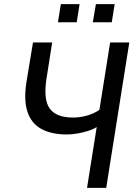

<svg xmlns="http://www.w3.org/2000/svg" viewBox="-20 -911 667 931"><path d="M402 0 449 -295Q432 -284 406.5 -276Q381 -268 354.5 -263.5Q328 -259 304 -259Q230 -259 181 -285.5Q132 -312 113 -369.5Q94 -427 109 -518L140 -705H233L205 -527Q190 -426 222 -383.5Q254 -341 334 -341Q367 -341 400 -350Q433 -359 462 -378L514 -705H607L495 0ZM430 -803 445 -891H536L522 -803ZM261 -803 275 -891H366L352 -803Z"/></svg>

Font: Nunito Sans 7pt Condensed Medium
Style: Italic
Weight: 500
Width: 3
Italic angle: -9°
Designer: Vernon Adams
Foundry: Vernon Adams
Version: Version 3.101;gftools[0.9.27]